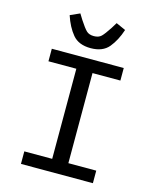

<svg xmlns="http://www.w3.org/2000/svg" viewBox="-135 -1032 911 1124"><g transform="rotate(15 320.0 -470.5)"><path d="M102 0V-76H271V-622H102V-698H538V-622H369V-76H538V0ZM152 -915 210 -941 231 -907Q259 -864 275 -848.5Q291 -833 320 -833Q349 -833 365 -848.5Q381 -864 409 -907L430 -941L488 -915Q466 -848 429.5 -804Q393 -760 320 -760Q247 -760 210.5 -804Q174 -848 152 -915Z"/></g></svg>

Font: Writer
Style: Regular
Weight: 400
Monospace: yes
Designer: Mike Abbink, Paul van der Laan, Pieter van Rosmalen
Foundry: Bold Monday
Version: Version 2.001 2020